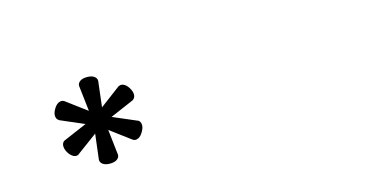

<svg xmlns="http://www.w3.org/2000/svg" viewBox="-44 -808 1291 656"><g transform="rotate(-15 602.0 -480.0)"><path d="M248 -349.6 258.8 -439 186 -385.3 185.1 -384.3Q177.2 -379.9 167.5 -384.5Q157.7 -389.2 149.4 -402.8Q141.6 -417 142.6 -427.7Q143.6 -438.5 151.4 -442.9L152.3 -443.4L235.4 -479L151.9 -515.1L150.9 -516.1Q143.1 -520.5 141.8 -531.2Q140.6 -542 148.9 -556.2Q156.7 -569.8 166.7 -574.2Q176.8 -578.6 184.1 -574.2L185.5 -573.7L258.3 -519.5L248 -609.9V-611.3Q248 -620.1 256.8 -626.5Q265.6 -632.8 281.7 -632.8Q297.9 -632.8 306.6 -626.5Q315.4 -620.1 315.4 -611.3V-609.9L304.7 -519.5L377.4 -574.2L378.9 -574.7Q386.7 -579.1 396.5 -574.7Q406.2 -570.3 414.6 -556.2Q422.4 -542.5 421.4 -531.7Q420.4 -521 412.6 -516.6L411.6 -515.6L327.6 -479.5L411.1 -443.8L412.6 -443.4Q419.9 -439 421.1 -428.2Q422.4 -417.5 414.1 -403.3Q406.2 -389.2 396.2 -384.8Q386.2 -380.4 378.9 -384.8L377.4 -385.7L305.2 -439.5L315.4 -349.6V-348.1Q315.4 -339.4 306.6 -333Q297.9 -326.7 281.7 -326.7Q265.6 -326.7 256.8 -333Q248 -339.4 248 -348.1Z"/></g></svg>

Font: Erica Type
Style: Italic
Weight: 400
Monospace: yes
Designer: Peter Wiegel
Foundry: Peter Wiegel
Version: Version 1.000 2010 initial release